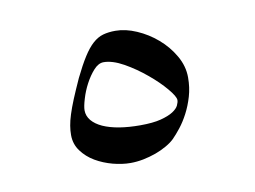

<svg xmlns="http://www.w3.org/2000/svg" viewBox="-42 -328 474 357"><g transform="rotate(-10 195.5 -149.5)"><path d="M312 -164.1Q312 -145 307.1 -128.4Q302.2 -111.8 294.9 -97.9Q287.6 -84 279.3 -73.5Q271 -63 264.2 -56.2Q258.3 -50.3 248.5 -44.7Q238.8 -39.1 227.3 -34.9Q215.8 -30.8 203.4 -28.3Q190.9 -25.9 179.2 -25.9Q163.6 -25.9 146 -30.5Q128.4 -35.2 113.5 -43.9Q98.6 -52.7 88.9 -65.9Q79.1 -79.1 79.1 -96.2Q79.1 -105 80.6 -113.8Q82 -122.6 85.7 -134.3Q89.4 -146 95.7 -161.4Q102.1 -176.8 111.8 -198.2Q123 -221.2 132.3 -235.8Q141.6 -250.5 150.9 -258.8Q160.2 -267.1 170.4 -270Q180.7 -272.9 193.8 -272.9Q212.9 -272.9 233.6 -263.9Q254.4 -254.9 271.7 -240Q289.1 -225.1 300.5 -205.3Q312 -185.5 312 -164.1ZM285.2 -126Q285.2 -132.8 272.2 -148.2Q259.3 -163.6 240.2 -179.4Q221.2 -195.3 200 -207.3Q178.7 -219.2 162.1 -219.2Q152.3 -219.2 143.3 -209.2Q134.3 -199.2 127.2 -185.8Q120.1 -172.4 116 -158.4Q111.8 -144.5 111.8 -137.2Q111.8 -126.5 118.9 -117.9Q126 -109.4 138.9 -103.5Q151.9 -97.7 169.7 -94.7Q187.5 -91.8 209 -91.8Q233.4 -91.8 248.3 -95.7Q263.2 -99.6 271.5 -105Q279.8 -110.4 282.5 -116.2Q285.2 -122.1 285.2 -126Z"/></g></svg>

Font: Scheherazade Urdu
Style: Regular
Weight: 400
Designer: SIL International
Foundry: SIL International
Version: Version 1.005 (build 117/117)